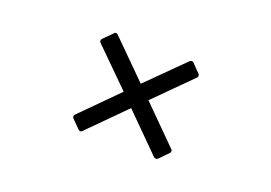

<svg xmlns="http://www.w3.org/2000/svg" viewBox="-71 -785 1141 807"><g transform="rotate(20 500.0 -382.0)"><path d="M323 -166C327 -161 335 -161 339 -166L499 -327L660 -166C665 -162 672 -161 678 -166L717 -206C721 -210 722 -218 717 -222L556 -383L715 -542C720 -547 720 -554 716 -559L679 -597C675 -602 666 -600 662 -596L502 -437L340 -598C336 -603 328 -604 324 -598L284 -558C280 -553 279 -546 284 -541L446 -381L286 -220C281 -215 282 -207 286 -203Z"/></g></svg>

Font: LINE Seed JP_OTF Regular
Style: Regular
Weight: 400
Designer: LY Corporation & Fontrix & Fontworks
Version: Version 1.002